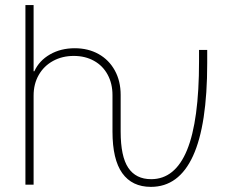

<svg xmlns="http://www.w3.org/2000/svg" viewBox="-20 -727 916 756"><path d="M80.1 -707H112.3V-446.3H115.2Q134.3 -488.3 176.8 -512.7Q219.2 -537.1 274.4 -537.1Q327.1 -537.1 368.2 -514.2Q409.2 -491.2 432.1 -449.5Q455.1 -407.7 455.1 -353.5V-209Q455.1 -110.8 485.1 -66.2Q515.1 -21.5 575.2 -21.5Q669.4 -21.5 716.6 -136.5Q763.7 -251.5 763.7 -485.4V-530.3H795.9V-478.5Q795.9 -234.9 740 -113Q684.1 8.8 574.2 8.8Q500 8.8 461.4 -45.2Q422.9 -99.1 422.9 -209V-352.5Q422.9 -397.9 403.8 -433.1Q384.8 -468.3 350.1 -487.5Q315.4 -506.8 270.5 -506.8Q225.1 -506.8 189 -487.1Q152.8 -467.3 132.6 -431.9Q112.3 -396.5 112.3 -350.6V0H80.1Z"/></svg>

Font: Pretendard Thin
Style: Regular
Weight: 100
Designer: Base glyphs from Inter by Rasmus Andersson; Hangeul glyphs from Noto Sans CJK(Source Han Sans) by Jang Soo-young and Kan
Foundry: Kil Hyung-jin
Version: Version 1.309